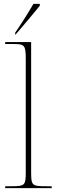

<svg xmlns="http://www.w3.org/2000/svg" viewBox="-20 -979 296 999"><path d="M59 -809V-799H61C100 -844 159 -914 187 -949V-959H154C128 -914 87 -849 59 -809ZM7 0H249V-10H220C146 -10 142 -14 142 -84V-760H7V-750H47C107 -750 114 -746 114 -672V-84C114 -14 110 -10 37 -10H7Z"/></svg>

Font: Noto Serif Display Thin
Style: Regular
Weight: 100
Designer: Monotype Design Team
Foundry: Monotype Imaging Inc.
Version: Version 2.009